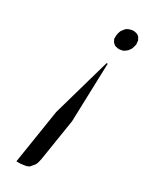

<svg xmlns="http://www.w3.org/2000/svg" viewBox="-162 -452 513 659"><g transform="rotate(30 94.5 -122.5)"><path d="M33.2 171.9 66.9 -43 132.8 -274.9H137.2L129.9 -43L104 121.1L100.1 138.2L96.2 147L89.8 154.8L82 164.1L73.2 168L64 169.9L47.9 171.9ZM113.8 -359.9V-363.8V-373L115.2 -381.8L118.2 -391.1L120.1 -395L126 -402.8L131.8 -409.2L141.1 -414.1L145 -415L152.8 -417H162.1L169.9 -415L172.9 -414.1L180.2 -409.2L184.1 -402.8L188 -395V-391.1L189 -381.8L187 -373L184.1 -363.8L182.1 -359.9L175.8 -351.1L169.9 -346.2L162.1 -340.8L158.2 -339.8L148.9 -337.9H141.1L132.8 -339.8L128.9 -340.8L122.1 -346.2L118.2 -351.1Z"/></g></svg>

Font: Petahja
Style: Italic
Weight: 400
Designer: T. Christopher White
Version: Version 1.1